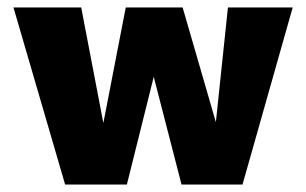

<svg xmlns="http://www.w3.org/2000/svg" viewBox="-20 -493 818 513"><path d="M154 0 16 -473H197L279 -45H233L316 -473H437L319 0ZM465 0 343 -473H468L592 -45H544L589 -473H762L628 0Z"/></svg>

Font: Ysabeau SC Black
Style: Regular
Weight: 900
Designer: Christian Thalmann (Catharsis Fonts)
Version: Version 2.001;gftools[0.9.30]; featfreeze: smcp